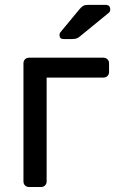

<svg xmlns="http://www.w3.org/2000/svg" viewBox="-20 -752 470 772"><path d="M97.2 0Q87 0 80.6 -6.4Q74.3 -12.7 74.3 -22.9V-497.1Q74.3 -507.3 80.6 -513.6Q87 -520 97.2 -520H395.6Q405.7 -520 412.1 -513.6Q418.5 -507.3 418.5 -497.1V-463Q418.5 -452.8 412.1 -446.4Q405.7 -440.1 395.6 -440.1H167.5V-22.9Q167.5 -12.7 161.1 -6.4Q154.7 0 144.6 0ZM235.3 -595Q219.3 -595 219.3 -611Q219.3 -619 224.3 -624L299.1 -714.3Q307.7 -724.9 314.8 -728.7Q321.9 -732.5 336.1 -732.5H404.3Q423.3 -732.5 423.3 -713.3Q423.3 -706.3 418.3 -701.3L302.2 -606.3Q294.2 -599.3 287.2 -597.2Q280.2 -595 269.1 -595Z"/></svg>

Font: Rubik Light
Style: Regular
Weight: 300
Designer: Hubert and Fischer
Foundry: Hubert and Fischer
Version: Version 2.300;gftools[0.9.30]